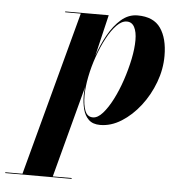

<svg xmlns="http://www.w3.org/2000/svg" viewBox="-172 -520 782 820"><g transform="rotate(5 219.0 -110.0)"><path d="M185.5 -110.5Q185.5 -125.5 188 -145L84 246.5H165V250H-119.5V246.5H-46L142.5 -456.5H75.5V-460H262L220 -282.5Q236 -330.5 260 -373.2Q284 -416 315.2 -443Q346.5 -470 385 -470Q454 -470 484.2 -426.2Q514.5 -382.5 514.5 -307.5Q514.5 -250 493.5 -193.8Q472.5 -137.5 436.8 -91.5Q401 -45.5 356.8 -17.8Q312.5 10 266 10Q234.5 10 217 -6.8Q199.5 -23.5 192.5 -51Q185.5 -78.5 185.5 -110.5ZM189 -109Q189 -69.5 198.8 -44.5Q208.5 -19.5 232.5 -19.5Q253 -19.5 274.2 -43.2Q295.5 -67 315.5 -106Q335.5 -145 351 -191.2Q366.5 -237.5 375.8 -282.8Q385 -328 385 -364Q385 -399 374.2 -419.5Q363.5 -440 341.5 -440Q320 -440 298.2 -417.8Q276.5 -395.5 257 -359Q237.5 -322.5 222 -278.5Q206.5 -234.5 197.8 -190.2Q189 -146 189 -109Z"/></g></svg>

Font: Bodoni* 48pt
Style: Bold Italic
Weight: 700
Italic angle: -13°
Version: Version 2.3